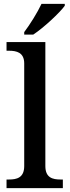

<svg xmlns="http://www.w3.org/2000/svg" viewBox="-20 -979 362 999"><path d="M106 -812V-799H153C208 -835 292 -914 317 -949V-959H196C175 -914 135 -850 106 -812ZM14 0H307V-45H295C254 -45 216 -54 216 -115V-760H14V-715H27C66 -715 106 -706 106 -649V-115C106 -54 67 -45 27 -45H14Z"/></svg>

Font: Noto Serif Yezidi Medium
Style: Regular
Weight: 500
Designer: Dalton Maag Ltd
Foundry: Dalton Maag Ltd
Version: Version 1.001